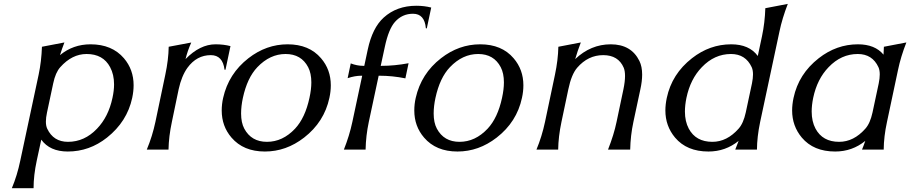

<svg xmlns="http://www.w3.org/2000/svg" viewBox="-20 -777 4727 997"><path d="M333 -40.5Q418.9 -40.5 483.9 -108.9Q543 -170.4 564 -268.6Q572.3 -306.6 572.3 -338.9Q572.3 -390.1 551.8 -428.2Q515.6 -496.6 429.7 -496.6Q354 -496.6 293 -428.2Q268.1 -400.4 256.3 -344.2L224.1 -192.9Q218.3 -166 218.3 -145.5Q218.3 -123.5 225.1 -108.9Q257.3 -40.5 333 -40.5ZM332 9.8Q238.8 9.8 194.3 -51.8L170.9 56.6Q154.3 133.8 154.3 200.2H41.5Q69.3 134.3 85.4 56.6L180.7 -389.6Q195.3 -459 197.8 -534.2L314.5 -556.6Q301.3 -522.5 291.5 -490.7Q359.4 -546.9 450.2 -546.9Q561.5 -546.9 623.5 -474.6Q673.8 -415.5 673.8 -334.5Q673.8 -303.2 666.5 -268.6Q640.1 -145.5 535.6 -62.5Q444.3 9.8 332 9.8Z M742.2 0Q771.5 -70.3 787.1 -144.5L838.4 -389.2Q855 -467.3 856 -534.2L973.1 -556.2Q953.6 -512.2 943.4 -470.2Q1018.6 -546.9 1099.1 -546.9Q1141.1 -546.9 1176.8 -537.6L1150.9 -415H1146Q1136.7 -490.7 1074.7 -490.7Q1001.5 -490.7 953.6 -425.3Q922.9 -382.8 907.7 -313.5L872.6 -144.5Q856.4 -69.3 855 0Z M1355.5 9.8Q1244.1 9.8 1182.1 -62.5Q1131.3 -121.6 1131.3 -203.1Q1131.3 -236.3 1138.7 -268.6Q1167 -394.5 1270 -474.6Q1362.8 -546.9 1473.6 -546.9Q1585.4 -546.9 1647 -474.6Q1697.8 -415.5 1697.8 -334Q1697.8 -301.8 1690.4 -268.6Q1663.6 -143.6 1559.1 -62.5Q1465.8 9.8 1355.5 9.8ZM1366.2 -40.5Q1447.8 -40.5 1512.2 -108.9Q1564.5 -165 1586.9 -268.6Q1596.7 -313 1596.7 -349.1Q1596.7 -396.5 1580.1 -428.2Q1544.4 -496.6 1462.9 -496.6Q1381.8 -496.6 1316.4 -428.2Q1263.7 -373 1241.2 -268.6Q1231.9 -225.6 1231.9 -187.5Q1231.9 -140.1 1248.5 -108.9Q1285.2 -40.5 1366.2 -40.5Z M1765.6 0Q1794.4 -72.3 1809.6 -143.6L1860.8 -383.8H1856Q1823.2 -383.8 1785.2 -371.1L1801.3 -447.8Q1834 -435.1 1866.7 -435.1H1871.6L1889.6 -519.5Q1913.6 -632.3 1972.2 -685.5Q2040 -747.1 2142.1 -747.1Q2183.1 -747.1 2219.2 -737.8L2196.3 -629.9H2191.4Q2185.1 -705.6 2124.5 -705.6Q2068.4 -705.6 2030.8 -663.1Q1998 -626 1978.5 -534.7L1957 -435.1H1961.9Q2028.3 -435.1 2101.6 -448.7L2085 -370.1Q2017.1 -383.8 1951.2 -383.8H1946.3L1895 -143.6Q1879.9 -72.3 1878.4 0Z M2355.5 9.8Q2244.1 9.8 2182.1 -62.5Q2131.3 -121.6 2131.3 -203.1Q2131.3 -236.3 2138.7 -268.6Q2167 -394.5 2270 -474.6Q2362.8 -546.9 2473.6 -546.9Q2585.4 -546.9 2647 -474.6Q2697.8 -415.5 2697.8 -334Q2697.8 -301.8 2690.4 -268.6Q2663.6 -143.6 2559.1 -62.5Q2465.8 9.8 2355.5 9.8ZM2366.2 -40.5Q2447.8 -40.5 2512.2 -108.9Q2564.5 -165 2586.9 -268.6Q2596.7 -313 2596.7 -349.1Q2596.7 -396.5 2580.1 -428.2Q2544.4 -496.6 2462.9 -496.6Q2381.8 -496.6 2316.4 -428.2Q2263.7 -373 2241.2 -268.6Q2231.9 -225.6 2231.9 -187.5Q2231.9 -140.1 2248.5 -108.9Q2285.2 -40.5 2366.2 -40.5Z M2765.6 0Q2793.9 -67.9 2810.1 -144L2861.8 -389.2Q2877.9 -465.3 2879.4 -534.2L2996.1 -556.6Q2979 -512.2 2966.8 -470.2Q3047.9 -546.9 3151.4 -546.9Q3257.8 -546.9 3300.3 -460.4Q3314.5 -431.6 3314.5 -389.6Q3314.5 -355.5 3305.2 -313L3269 -143.6Q3253.9 -72.8 3252.4 0H3137.2Q3168 -78.1 3181.6 -144L3217.3 -313.5Q3225.6 -353.5 3225.6 -382.3Q3225.6 -408.7 3218.8 -425.3Q3190.9 -490.7 3112.3 -490.7Q3033.7 -490.7 2977.1 -425.3Q2947.3 -390.6 2931.2 -313.5L2895.5 -144Q2879.4 -67.4 2878.4 0Z M3679.2 -40.5Q3754.9 -40.5 3815.4 -108.9Q3840.3 -136.7 3852.5 -192.9L3884.8 -344.2Q3890.1 -370.6 3890.1 -390.6Q3890.1 -413.1 3883.3 -428.2Q3851.6 -496.6 3775.9 -496.6Q3689.9 -496.6 3624.5 -428.2Q3564.9 -366.7 3544.4 -268.6Q3536.6 -230.5 3536.6 -197.8Q3536.6 -146.5 3556.6 -108.9Q3593.3 -40.5 3679.2 -40.5ZM3910.6 0H3797.9Q3807.1 -22 3815.4 -45.4Q3747.1 9.8 3658.7 9.8Q3546.4 9.8 3485.4 -62.5Q3435.1 -122.6 3435.1 -203.6Q3435.1 -234.4 3442.4 -268.6Q3468.8 -393.1 3573.2 -474.6Q3665.5 -546.9 3776.9 -546.9Q3870.6 -546.9 3915 -486.3L3937 -589.8Q3951.7 -659.2 3954.1 -734.4L4070.8 -756.8Q4041.5 -680.7 4027.8 -614.7L3927.2 -143.6Q3911.1 -66.4 3910.6 0Z M4568.8 0H4456.1Q4465.3 -22 4473.1 -45.4Q4405.3 9.8 4316.9 9.8Q4204.6 9.8 4143.6 -62.5Q4093.3 -122.6 4093.3 -203.6Q4093.3 -234.4 4100.6 -268.6Q4127 -393.1 4231.4 -474.6Q4323.7 -546.9 4435.1 -546.9Q4523.4 -546.9 4567.9 -493.2Q4569.3 -514.2 4569.8 -534.2L4686.5 -556.6Q4657.2 -481.9 4643.1 -413.6L4585.9 -144Q4569.3 -67.4 4568.8 0ZM4337.4 -40.5Q4413.1 -40.5 4473.6 -108.9Q4498.5 -136.7 4510.7 -192.9L4543 -344.2Q4548.3 -370.6 4548.3 -390.6Q4548.3 -413.1 4541.5 -428.2Q4509.8 -496.6 4434.1 -496.6Q4348.1 -496.6 4282.7 -428.2Q4223.1 -366.7 4202.6 -268.6Q4194.8 -230.5 4194.8 -197.8Q4194.8 -146.5 4214.8 -108.9Q4251.5 -40.5 4337.4 -40.5Z"/></svg>

Font: Classica
Style: Book Oblique
Weight: 400
Italic angle: -12°
Designer: Wojciech Kalinowski "wmk69" (wmk69@o2.pl)
Foundry: Wojciech Kalinowski "wmk69" (wmk69@o2.pl)
Version: Version 2.1.1; 2021-05-14